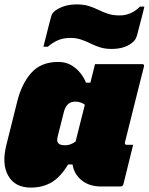

<svg xmlns="http://www.w3.org/2000/svg" viewBox="-31 -841 675 871"><path d="M233 -560Q269 -560 294.5 -544Q320 -528 336 -506.5Q352 -485 359 -466H379Q384 -487 389.5 -508Q395 -529 400 -550H614Q625 -550 622 -539Q601 -454 579 -368Q557 -282 536 -196Q533 -184 544 -184H573Q562 -140 551 -95Q540 -50 529 -6Q526 5 515 5H428Q374 5 339.5 -23Q305 -51 298 -95H278Q243 -37 202.5 -13.5Q162 10 109 10Q37 10 6.5 -43.5Q-24 -97 -2 -184L47 -380Q67 -461 111 -510.5Q155 -560 233 -560ZM233 -192Q240 -182 265 -182Q289 -182 312 -199Q322 -238 332.5 -281Q343 -324 354 -366Q346 -372 335 -376Q324 -380 310 -380Q271 -380 259 -334L231 -223Q225 -201 233 -192ZM512 -771Q564 -771 604 -811H624Q620 -793 613 -766.5Q606 -740 600 -717Q594 -694 592 -686Q589 -674 585 -666.5Q581 -659 576 -654Q558 -636 532.5 -627.5Q507 -619 475 -619Q445 -619 422 -626.5Q399 -634 379 -644Q359 -654 337 -661.5Q315 -669 288 -669Q256 -669 231 -658Q206 -647 186 -629H166Q171 -648 178 -676.5Q185 -705 191.5 -730Q198 -755 200 -762Q203 -773 205.5 -777.5Q208 -782 212 -786Q226 -800 253.5 -810.5Q281 -821 317 -821Q349 -821 372.5 -813.5Q396 -806 416 -796Q436 -786 459 -778.5Q482 -771 512 -771Z"/></svg>

Font: Recursive Mn Lnr St XBk
Style: Italic
Weight: 1000
Italic angle: -15°
Monospace: yes
Version: Version 1.079;hotconv 1.0.112;makeotfexe 2.5.65598; ttfautoh